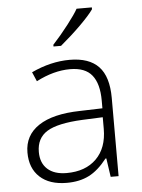

<svg xmlns="http://www.w3.org/2000/svg" viewBox="-54 -809 639 863"><g transform="rotate(-5 265.0 -378.0)"><path d="M411.1 0 398.9 -84H395Q355 -32.7 312.7 -11.5Q270.5 9.8 212.9 9.8Q134.8 9.8 91.3 -30.3Q47.9 -70.3 47.9 -141.1Q47.9 -218.8 112.5 -261.7Q177.2 -304.7 299.8 -307.1L400.9 -310.1V-345.2Q400.9 -420.9 370.1 -459.5Q339.4 -498 271 -498Q197.3 -498 118.2 -457L100.1 -499Q187.5 -540 272.9 -540Q360.4 -540 403.6 -494.6Q446.8 -449.2 446.8 -353V0ZM215.8 -34.2Q300.8 -34.2 349.9 -82.8Q398.9 -131.3 398.9 -217.8V-270L306.2 -266.1Q194.3 -260.7 146.7 -231.2Q99.1 -201.7 99.1 -139.2Q99.1 -89.4 129.6 -61.8Q160.2 -34.2 215.8 -34.2ZM206.1 -613.8Q241.7 -652.3 276.6 -697.5Q311.5 -742.7 324.2 -766.1H393.1V-757.8Q375.5 -732.4 333.3 -690.4Q291 -648.4 240.2 -606H206.1Z"/></g></svg>

Font: TypoPRO Open Sans
Style: Regular
Weight: 300
Foundry: Ascender Corporation
Version: Version 1.10